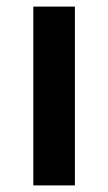

<svg xmlns="http://www.w3.org/2000/svg" viewBox="-20 -562 327 582"><path d="M207 0V-542H81V0Z"/></svg>

Font: Noto Sans Ol Chiki SemiBold
Style: Regular
Weight: 600
Designer: Monotype Design Team, Lewis McGuffie
Foundry: Monotype Imaging Inc.
Version: Version 2.003